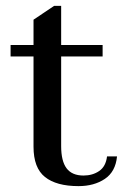

<svg xmlns="http://www.w3.org/2000/svg" viewBox="-20 -623 437 653"><path d="M378 -91Q373 -39 336.5 -14.5Q300 10 247 10Q172 10 133 -21Q94 -52 94 -124V-431H16V-470H94V-556L164 -603H188V-470H329V-431H188V-126Q188 -75 206.5 -50.5Q225 -26 264 -26Q295 -26 317.5 -41.5Q340 -57 344 -91Z"/></svg>

Font: TavirajRegular
Style: Regular
Weight: 400
Designer: Katatrad Team
Foundry: CadsonDemak
Version: Version 1.000